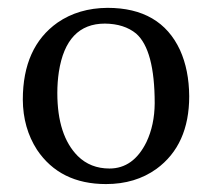

<svg xmlns="http://www.w3.org/2000/svg" viewBox="-20 -459 540 489"><path d="M38.1 -205.1Q38.1 -338.9 126.5 -401.4Q180.2 -438.5 253.9 -439Q388.7 -439 438.5 -331.5Q461.4 -280.8 461.9 -213.9Q461.9 -89.8 378.4 -28.8Q324.7 9.8 250 9.8Q132.8 9.8 74.2 -77.6Q38.6 -132.8 38.1 -205.1ZM247.1 -398.9Q148.9 -398.9 129.9 -275.9Q126 -250 126 -222.2Q126 -113.8 178.2 -61.5Q210.4 -29.8 258.8 -29.8Q319.8 -29.8 353 -97.2Q373.5 -140.6 374 -195.8Q374 -332 326.7 -373.5Q296.4 -398.4 247.1 -398.9Z"/></svg>

Font: Linux Biolinum Capitals O
Style: Small Caps
Weight: 400
Designer: Philipp H. Poll
Foundry: Philipp H. Poll
Version: Version 1.0.4